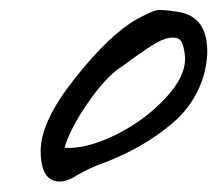

<svg xmlns="http://www.w3.org/2000/svg" viewBox="-20 -438 428 378"><path d="M60 -141Q60 -199 128 -284.5Q196 -370 249 -400Q277 -415 287 -417.5Q297 -420 328 -415Q390 -407 388 -332Q386 -292 368 -256.5Q350 -221 319 -195Q288 -169 253.5 -149.5Q219 -130 178 -115Q178 -115 171.5 -112.5Q165 -110 155.5 -105.5Q146 -101 135 -95Q102 -73 81 -84.5Q60 -96 60 -141ZM344 -329Q342 -347 337.5 -355.5Q333 -364 320 -364Q306 -364 288.5 -354Q271 -344 246 -326Q221 -308 217 -305Q188 -286 153 -235.5Q118 -185 107 -147Q149 -144 206.5 -172Q264 -200 306 -245Q348 -290 344 -329Z"/></svg>

Font: Long Cang
Style: Regular
Weight: 400
Designer: ZhongQi
Foundry: ZhongQi
Version: Version 2.001